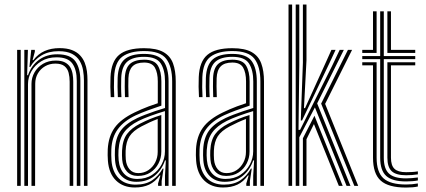

<svg xmlns="http://www.w3.org/2000/svg" viewBox="-20 -820 1880 847"><path d="M350.3 0V-464.8Q350.3 -486.9 346.5 -509.7Q342.7 -532.4 331.3 -551.6Q319.9 -570.8 297.6 -582.5Q275.2 -594.2 238.2 -594.2Q194.7 -594.2 163.1 -575.5Q131.6 -556.8 113.5 -524.6H109.8L117.8 -600H133.6L133.7 -591.8L123.7 -554.8H127.2Q148.3 -582.5 177.2 -595.1Q206.1 -607.7 242.4 -607.7Q275 -607.7 297.1 -599.2Q319.2 -590.7 332.9 -576.1Q346.6 -561.5 353.8 -543.2Q361 -525 363.5 -505.3Q365.9 -485.6 365.9 -466.9V0ZM55.6 0V-600H71.4V0ZM118.9 0V-450Q118.9 -477.4 132.3 -500.8Q145.7 -524.2 169.8 -538.5Q194 -552.8 226 -552.8Q251 -552.8 266.3 -544.8Q281.6 -536.8 289.6 -523.5Q297.5 -510.2 300.3 -493.8Q303.1 -477.4 303.1 -460.5V0H287.3V-459.8Q287.3 -480.7 282.7 -498.8Q278.2 -516.9 264.6 -528.1Q251 -539.4 224.1 -539.4Q199 -539.4 178.9 -527.8Q158.8 -516.2 147.1 -496.2Q135.5 -476.3 135.4 -451.1L134.8 0ZM87.3 0V-600H103.1L99.7 -488.2H103.5Q118.3 -531.4 152 -556.1Q185.7 -580.8 233.9 -580.5Q290.6 -580.2 312.6 -549.5Q334.5 -518.8 334.5 -464V0H318.7V-462.6Q318.7 -513.2 298.9 -540.2Q279.2 -567.2 229.5 -567.2Q190.8 -567.2 162.6 -550.1Q134.3 -533 118.9 -506.1Q103.5 -479.1 103.5 -449.2V0Z M739.5 0V-460.6Q739.5 -526.2 713.3 -560.5Q687.1 -594.8 615.6 -594.8Q553.7 -594.8 519.9 -570.2Q486.2 -545.5 483.4 -479.4Q482.4 -456.4 482.6 -435.2Q482.8 -413.9 484.1 -391.6H468.5Q467 -416.4 466.8 -437Q466.6 -457.6 467.5 -480Q470.4 -548.1 505.2 -577.7Q540 -607.4 615.6 -607.4Q670.5 -607.4 700.9 -590.2Q731.3 -573 743.3 -540.2Q755.3 -507.4 755.3 -460.6V0ZM585.5 -30.6Q623.6 -30.6 650.9 -48.5Q678.2 -66.4 692.9 -94.3Q707.6 -122.2 707.6 -151.7V-329.9Q676.5 -320.6 644.8 -309.1Q613.2 -297.5 591.5 -286.8Q548.6 -265.2 527.2 -235.9Q505.8 -206.7 502.8 -157.5Q502 -144.8 502.3 -135.1Q502.5 -125.3 503.4 -113.4Q507.2 -74.8 528.3 -52.7Q549.4 -30.6 585.5 -30.6ZM588.3 -43.9Q557.6 -43.9 539.7 -63.5Q521.8 -83.1 519 -115.5Q518.3 -124.9 518.1 -135.1Q517.9 -145.3 518.4 -155.8Q520.7 -202.4 540.3 -228.8Q560 -255.1 597.4 -274.3Q621.4 -286.5 643.7 -295.7Q666 -304.8 691.6 -312.6V-150.6Q691.6 -123.3 679.1 -98.8Q666.6 -74.4 643.5 -59.2Q620.4 -43.9 588.3 -43.9ZM589.8 -56.3Q615 -56.3 634.3 -69.2Q653.7 -82.1 664.7 -103.4Q675.7 -124.7 675.7 -149.6V-295.1Q657.2 -288.1 640 -280.2Q622.9 -272.3 603.8 -262.3Q567.3 -243 551.6 -219Q535.8 -194.9 534.2 -155.1Q533.9 -145.3 534.1 -135.6Q534.2 -125.9 534.9 -116.7Q537.1 -90.1 551.3 -73.2Q565.6 -56.3 589.8 -56.3ZM574.8 7.1Q523.6 7.1 492.1 -23.4Q460.5 -53.9 456 -110.6Q455 -123.4 454.9 -135.5Q454.8 -147.7 455.3 -161.3Q458.4 -218.4 485.6 -256.4Q512.9 -294.5 573.5 -323.8Q588.2 -330.9 603.3 -337.5Q618.4 -344.1 636.3 -350.8Q654.1 -357.5 676.1 -364.6V-460.7Q676.1 -499 663.3 -521.6Q650.6 -544.1 615.6 -544.1Q580.8 -544.1 564.4 -527.1Q547.9 -510.2 546.5 -475.2Q546 -462 546 -438.9Q545.9 -415.9 547.1 -391.6H531.3Q530.3 -414 530.3 -437.3Q530.2 -460.7 530.7 -476.1Q532.6 -519.8 553.6 -538.3Q574.6 -556.7 615.6 -556.7Q661 -556.7 676.5 -530.5Q691.9 -504.2 691.9 -460.7V-354Q660.6 -343.7 631 -332.7Q601.3 -321.6 579.6 -311.6Q526.9 -286.8 500.1 -250.6Q473.3 -214.5 471.1 -160.3Q470.9 -148.1 470.8 -136.2Q470.8 -124.4 471.8 -111.6Q475.7 -62 503.5 -33.7Q531.3 -5.5 578.3 -5.5Q622.4 -5.5 651 -24.5Q679.6 -43.5 697.6 -76.1H701.4L693.1 -21.2V0H677.5L677.2 -10.2L687.7 -45.9H684.6Q664.4 -18 637.7 -5.4Q611 7.1 574.8 7.1ZM707.8 0V-44.7L711.6 -112.4H707.9Q693.1 -69.5 661.1 -43.7Q629.1 -18 581.5 -18Q541.4 -18.1 516.3 -43Q491.2 -68 487.6 -112.4Q486.7 -124.7 486.6 -135.6Q486.5 -146.4 487 -159.3Q489.4 -211.6 512.6 -243.6Q535.7 -275.5 585.7 -299.3Q600.5 -306.3 620.8 -314.1Q641 -321.9 663.5 -329.5Q686 -337.2 708 -343.6V-460.6Q708 -510.7 689.2 -540Q670.4 -569.3 615.6 -569.3Q565.9 -569.3 541.4 -548Q516.9 -526.7 514.8 -476.4Q514.3 -461.5 514.3 -438.3Q514.3 -415.1 515.7 -391.6H499.9Q498.7 -413.4 498.5 -436.9Q498.3 -460.4 499 -476.7Q501.3 -532.6 528.6 -557.4Q555.9 -582.2 615.6 -582.2Q677.8 -582.2 700.7 -550.9Q723.6 -519.5 723.6 -460.6V0Z M1128.7 0V-460.6Q1128.7 -526.2 1102.6 -560.5Q1076.4 -594.8 1004.9 -594.8Q942.9 -594.8 909.2 -570.2Q875.4 -545.5 872.6 -479.4Q871.7 -456.4 871.9 -435.2Q872.1 -413.9 873.4 -391.6H857.8Q856.3 -416.4 856.1 -437Q855.8 -457.6 856.8 -480Q859.7 -548.1 894.5 -577.7Q929.2 -607.4 1004.9 -607.4Q1059.8 -607.4 1090.1 -590.2Q1120.5 -573 1132.5 -540.2Q1144.6 -507.4 1144.6 -460.6V0ZM974.7 -30.6Q1012.8 -30.6 1040.1 -48.5Q1067.4 -66.4 1082.1 -94.3Q1096.9 -122.2 1096.9 -151.7V-329.9Q1065.8 -320.6 1034.1 -309.1Q1002.4 -297.5 980.8 -286.8Q937.8 -265.2 916.5 -235.9Q895.1 -206.7 892 -157.5Q891.3 -144.8 891.5 -135.1Q891.7 -125.3 892.7 -113.4Q896.5 -74.8 917.6 -52.7Q938.7 -30.6 974.7 -30.6ZM977.5 -43.9Q946.8 -43.9 928.9 -63.5Q911 -83.1 908.3 -115.5Q907.5 -124.9 907.3 -135.1Q907.1 -145.3 907.6 -155.8Q910 -202.4 929.6 -228.8Q949.2 -255.1 986.6 -274.3Q1010.6 -286.5 1032.9 -295.7Q1055.2 -304.8 1080.8 -312.6V-150.6Q1080.8 -123.3 1068.3 -98.8Q1055.9 -74.4 1032.7 -59.2Q1009.6 -43.9 977.5 -43.9ZM979 -56.3Q1004.2 -56.3 1023.6 -69.2Q1042.9 -82.1 1053.9 -103.4Q1065 -124.7 1065 -149.6V-295.1Q1046.5 -288.1 1029.3 -280.2Q1012.1 -272.3 993.1 -262.3Q956.6 -243 940.8 -219Q925.1 -194.9 923.5 -155.1Q923.2 -145.3 923.3 -135.6Q923.5 -125.9 924.1 -116.7Q926.3 -90.1 940.6 -73.2Q954.8 -56.3 979 -56.3ZM964 7.1Q912.9 7.1 881.3 -23.4Q849.8 -53.9 845.2 -110.6Q844.2 -123.4 844.1 -135.5Q844 -147.7 844.6 -161.3Q847.6 -218.4 874.9 -256.4Q902.1 -294.5 962.8 -323.8Q977.4 -330.9 992.5 -337.5Q1007.7 -344.1 1025.5 -350.8Q1043.4 -357.5 1065.4 -364.6V-460.7Q1065.4 -499 1052.6 -521.6Q1039.8 -544.1 1004.9 -544.1Q970.1 -544.1 953.6 -527.1Q937.2 -510.2 935.7 -475.2Q935.3 -462 935.2 -438.9Q935.2 -415.9 936.4 -391.6H920.6Q919.6 -414 919.5 -437.3Q919.5 -460.7 919.9 -476.1Q921.9 -519.8 942.9 -538.3Q963.9 -556.7 1004.9 -556.7Q1050.2 -556.7 1065.7 -530.5Q1081.2 -504.2 1081.2 -460.7V-354Q1049.9 -343.7 1020.2 -332.7Q990.6 -321.6 968.9 -311.6Q916.1 -286.8 889.4 -250.6Q862.6 -214.5 860.4 -160.3Q860.1 -148.1 860.1 -136.2Q860.1 -124.4 861 -111.6Q865 -62 892.8 -33.7Q920.6 -5.5 967.5 -5.5Q1011.7 -5.5 1040.2 -24.5Q1068.8 -43.5 1086.9 -76.1H1090.6L1082.3 -21.2V0H1066.7L1066.4 -10.2L1077 -45.9H1073.8Q1053.7 -18 1027 -5.4Q1000.3 7.1 964 7.1ZM1097 0V-44.7L1100.9 -112.4H1097.1Q1082.3 -69.5 1050.3 -43.7Q1018.3 -18 970.8 -18Q930.7 -18.1 905.6 -43Q880.5 -68 876.9 -112.4Q875.9 -124.7 875.8 -135.6Q875.7 -146.4 876.2 -159.3Q878.7 -211.6 901.8 -243.6Q925 -275.5 974.9 -299.3Q989.8 -306.3 1010 -314.1Q1030.3 -321.9 1052.8 -329.5Q1075.3 -337.2 1097.3 -343.6V-460.6Q1097.3 -510.7 1078.4 -540Q1059.6 -569.3 1004.9 -569.3Q955.1 -569.3 930.6 -548Q906.1 -526.7 904.1 -476.4Q903.6 -461.5 903.6 -438.3Q903.5 -415.1 905 -391.6H889.2Q887.9 -413.4 887.7 -436.9Q887.5 -460.4 888.2 -476.7Q890.6 -532.6 917.9 -557.4Q945.2 -582.2 1004.9 -582.2Q1067 -582.2 1090 -550.9Q1112.9 -519.5 1112.9 -460.6V0Z M1284.5 0V-800H1300.3V-533.8L1296.9 -247.1H1303.8L1445.1 -529.5L1478.5 -600H1496.8L1379.1 -363.9L1526.1 0H1508.8L1369.2 -346.2L1300.3 -214.2V0ZM1316.2 0V-210L1367.2 -309.4L1491.8 0H1474.8L1364.9 -272.8L1332 -205.8V0ZM1252.8 0V-800H1268.7V0ZM1543.1 0 1396.7 -362.9 1514.9 -600H1533.2L1414.3 -361.8L1560.2 0ZM1306.9 -288.5 1316.2 -543.6V-800H1332V-553.7L1320.9 -342.9H1325.7L1419.4 -549.3L1442.1 -600H1460.4L1432.7 -540.3L1312.4 -288.5Z M1771.4 -19.6Q1710.4 -19.6 1683.8 -43.9Q1657.2 -68.2 1657.2 -124.3V-559.1H1578.1V-572.7H1657.2V-770H1673.1V-572.7H1811.8V-559.1H1673.1V-124.3Q1673.1 -75.5 1695.9 -54.3Q1718.6 -33.1 1771.4 -33.1Q1783.9 -33.1 1796.8 -34.2Q1809.8 -35.2 1823.4 -37.1V-23.9Q1812.1 -21.7 1799.1 -20.7Q1786 -19.6 1771.4 -19.6ZM1771.4 7.4Q1693.4 7.4 1659.5 -23.2Q1625.5 -53.8 1625.5 -124.3V-531.8H1578.1V-545.4H1641.4V-124.3Q1641.4 -60.9 1671.5 -33.5Q1701.6 -6.1 1771.4 -6.1Q1785.5 -6.1 1798.5 -7.3Q1811.6 -8.5 1823.4 -10.7V2.7Q1803 7.4 1771.4 7.4ZM1771.4 -46.9Q1727.1 -46.9 1708 -64.8Q1688.9 -82.8 1688.9 -124.3V-545.4H1811.8V-531.8H1704.7V-124.3Q1704.7 -89.9 1720.3 -75.2Q1735.9 -60.4 1771.4 -60.4Q1783.2 -60.4 1796.5 -61.1Q1809.7 -61.7 1823.4 -64V-50.8Q1811.2 -48.9 1798.1 -47.9Q1785.1 -46.9 1771.4 -46.9ZM1578.1 -586.4V-600H1625.5V-770H1641.4V-586.4ZM1688.9 -586.4V-770H1704.7V-600H1811.8V-586.4Z"/></svg>

Font: Big Shoulders Inline Text Thin
Style: Regular
Weight: 100
Designer: Patric King
Foundry: XO Type Co
Version: Version 2.002